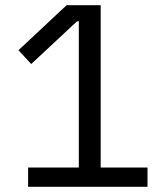

<svg xmlns="http://www.w3.org/2000/svg" viewBox="-20 -718 640 738"><path d="M88 0V-74H283V-636H276L100 -472L51 -525L236 -698H367V-74H547V0Z"/></svg>

Font: IBM Plex Sans Thai
Style: Regular
Weight: 400
Designer: Mike Abbink, Paul van der Laan, Pieter van Rosmalen, Ben Mitchell, Mark Frömberg
Foundry: Bold Monday
Version: Version 1.2